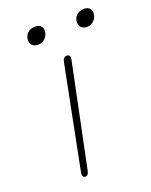

<svg xmlns="http://www.w3.org/2000/svg" viewBox="-127 -732 627 796"><g transform="rotate(-20 187.0 -334.0)"><path d="M99 -28 189 -482Q193 -504 209 -504Q226 -504 222 -482L128 -28Q124 -6 111 -6Q103 -6 100 -12Q97 -18 99 -28ZM80 -618Q80 -638 93 -650Q106 -662 126 -662Q141 -662 150 -654.5Q159 -647 159 -634Q159 -614 145.5 -600.5Q132 -587 113 -587Q98 -587 89 -595.5Q80 -604 80 -618ZM296 -618Q296 -638 309 -650Q322 -662 342 -662Q357 -662 365.5 -654.5Q374 -647 374 -634Q374 -614 361 -600.5Q348 -587 329 -587Q314 -587 305 -595.5Q296 -604 296 -618Z"/></g></svg>

Font: Mali ExtraLight
Style: Italic
Weight: 275
Italic angle: -10°
Version: Version 1.000; ttfautohint (v1.6)